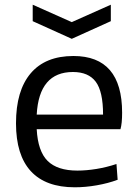

<svg xmlns="http://www.w3.org/2000/svg" viewBox="-20 -787 584 816"><path d="M119 -767 285 -693 451 -767V-697L285 -622L119 -697ZM298 9Q174 9 111 -59.5Q48 -128 48 -263Q48 -402 110.5 -475.5Q173 -549 292 -549Q499 -549 499 -308Q499 -262 492 -238H136Q141 -144 182.5 -103Q224 -62 309 -62Q347 -62 390 -69Q433 -76 475 -90L480 -23Q440 -8 391.5 0.5Q343 9 298 9ZM290 -481Q146 -481 136 -300H418Q418 -398 387 -439.5Q356 -481 290 -481Z"/></svg>

Font: Encode Sans
Style: Regular
Weight: 400
Designer: Pablo Impallari, Andres Torresi
Foundry: Pablo Impallari, Andres Torresi
Version: Version 1.000; ttfautohint (v1.00) -l 8 -r 50 -G 200 -x 14 -